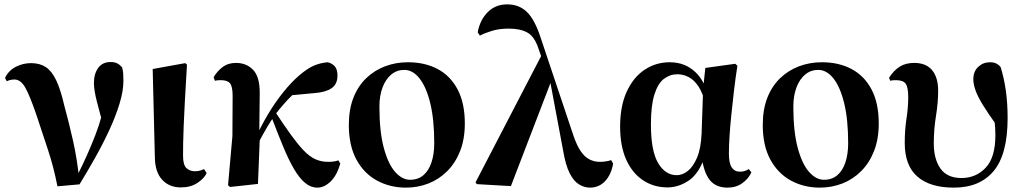

<svg xmlns="http://www.w3.org/2000/svg" viewBox="-20 -842 4685 879"><path d="M243 11Q225 -81 198 -161Q171 -241 147 -315Q117 -403 96 -440.5Q75 -478 46 -478Q27 -478 11 -470L3 -485Q19 -519 52 -536Q85 -553 122 -553Q162 -553 189.5 -535Q217 -517 237.5 -474Q258 -431 275 -356Q295 -284 314.5 -197Q334 -110 343 -17H324L331 -33Q357 -84 377.5 -130Q398 -176 415.5 -221Q433 -266 446 -313.5Q459 -361 469 -413L459 -246Q437 -324 423.5 -377Q410 -430 410 -462Q410 -504 429.5 -531Q449 -558 486 -558Q504 -558 515.5 -552.5Q527 -547 539 -534Q543 -519 544 -505Q545 -491 545 -472Q545 -425 527 -366.5Q509 -308 479.5 -244.5Q450 -181 414.5 -118Q379 -55 344 2Z M808 16Q755 16 722.5 -19Q690 -54 689 -121L679 -526L828 -553L836 -546Q830 -450 826.5 -382Q823 -314 821 -267Q819 -220 818.5 -187Q818 -154 818 -129Q818 -87 833.5 -72.5Q849 -58 872 -58Q886 -58 896 -61Q906 -64 914 -68L926 -50Q916 -26 884.5 -5Q853 16 808 16Z M1033 14 1024 6 1044 -219 1045 -403Q1045 -446 1033 -460.5Q1021 -475 991 -475Q984 -475 977.5 -474.5Q971 -474 964 -472L958 -488Q973 -515 998.5 -534.5Q1024 -554 1060 -554Q1109 -554 1139.5 -521.5Q1170 -489 1169 -413Q1169 -368 1168 -321.5Q1167 -275 1167 -229L1170 -225Q1168 -167 1165.5 -112Q1163 -57 1161 0ZM1154 -168 1137 -187H1141L1151 -212Q1176 -267 1208 -320.5Q1240 -374 1277 -420Q1314 -466 1350 -497Q1388 -529 1417 -541.5Q1446 -554 1480 -557Q1499 -553 1512 -539Q1525 -525 1525 -496Q1525 -457 1498.5 -438.5Q1472 -420 1422 -416L1304 -405L1392 -471Q1354 -442 1315.5 -404Q1277 -366 1237 -314L1233 -307Q1218 -285 1206 -265Q1194 -245 1181.5 -222.5Q1169 -200 1154 -168ZM1433 17Q1403 17 1377 -4.5Q1351 -26 1326.5 -67.5Q1302 -109 1276.5 -170.5Q1251 -232 1221 -311L1240 -330Q1280 -269 1311.5 -225.5Q1343 -182 1369.5 -154Q1396 -126 1423 -113.5Q1450 -101 1482 -101Q1499 -101 1510 -103Q1521 -105 1529 -108L1538 -93Q1522 -38 1493 -10.5Q1464 17 1433 17Z M1838 17Q1766 17 1706.5 -15Q1647 -47 1612 -111Q1577 -175 1577 -270Q1577 -341 1598 -394.5Q1619 -448 1656.5 -484Q1694 -520 1743 -538.5Q1792 -557 1848 -557Q1925 -557 1983.5 -526Q2042 -495 2075 -432.5Q2108 -370 2108 -277Q2108 -205 2086.5 -150.5Q2065 -96 2027.5 -58.5Q1990 -21 1941.5 -2Q1893 17 1838 17ZM1857 -19Q1894 -19 1918.5 -40Q1943 -61 1955.5 -99Q1968 -137 1968 -186Q1968 -294 1950 -368.5Q1932 -443 1901 -482.5Q1870 -522 1831 -522Q1797 -522 1771.5 -501Q1746 -480 1731.5 -442Q1717 -404 1717 -354Q1717 -240 1737 -165.5Q1757 -91 1789 -55Q1821 -19 1857 -19Z M2163 1 2157 -7 2466 -602 2506 -477 2319 10ZM2681 17Q2655 17 2630.5 2Q2606 -13 2587.5 -50Q2569 -87 2558 -153L2498 -473L2496 -474L2444 -623Q2426 -676 2393.5 -693.5Q2361 -711 2309 -711Q2266 -711 2233 -701Q2200 -691 2177 -679L2167 -694Q2177 -750 2212.5 -786Q2248 -822 2302 -822Q2357 -822 2393 -786.5Q2429 -751 2456 -667L2604 -225Q2620 -177 2638.5 -150Q2657 -123 2679 -112Q2701 -101 2727 -101Q2738 -101 2752.5 -103Q2767 -105 2778 -109L2787 -93Q2778 -42 2750 -12.5Q2722 17 2681 17Z M3036 16Q2973 16 2923.5 -17Q2874 -50 2846.5 -112Q2819 -174 2819 -262Q2819 -357 2849.5 -423Q2880 -489 2931.5 -523Q2983 -557 3046 -557Q3116 -557 3163.5 -512Q3211 -467 3224 -388H3231L3210 -364Q3198 -415 3178.5 -445Q3159 -475 3134 -488.5Q3109 -502 3081 -502Q3047 -502 3019.5 -481Q2992 -460 2976 -409.5Q2960 -359 2960 -273Q2960 -151 2993 -95.5Q3026 -40 3078 -40Q3104 -40 3128.5 -59Q3153 -78 3171 -120Q3189 -162 3192 -231L3199 -435L3209 -531L3346 -550L3356 -541Q3347 -485 3340.5 -428.5Q3334 -372 3328.5 -319.5Q3323 -267 3320 -220.5Q3317 -174 3317 -138Q3317 -95 3330 -75.5Q3343 -56 3368 -56Q3381 -56 3390.5 -59.5Q3400 -63 3408 -68L3420 -53Q3407 -24 3378.5 -3.5Q3350 17 3311 17Q3258 17 3230 -17Q3202 -51 3192 -127L3208 -129Q3181 -48 3134 -16Q3087 16 3036 16Z M3733 17Q3661 17 3601.5 -15Q3542 -47 3507 -111Q3472 -175 3472 -270Q3472 -341 3493 -394.5Q3514 -448 3551.5 -484Q3589 -520 3638 -538.5Q3687 -557 3743 -557Q3820 -557 3878.5 -526Q3937 -495 3970 -432.5Q4003 -370 4003 -277Q4003 -205 3981.5 -150.5Q3960 -96 3922.5 -58.5Q3885 -21 3836.5 -2Q3788 17 3733 17ZM3752 -19Q3789 -19 3813.5 -40Q3838 -61 3850.5 -99Q3863 -137 3863 -186Q3863 -294 3845 -368.5Q3827 -443 3796 -482.5Q3765 -522 3726 -522Q3692 -522 3666.5 -501Q3641 -480 3626.5 -442Q3612 -404 3612 -354Q3612 -240 3632 -165.5Q3652 -91 3684 -55Q3716 -19 3752 -19Z M4347 17Q4238 17 4180 -33.5Q4122 -84 4122 -187Q4122 -247 4130 -299Q4138 -351 4138 -397Q4138 -442 4126.5 -458.5Q4115 -475 4082 -475Q4075 -475 4068.5 -474.5Q4062 -474 4056 -472L4050 -486Q4073 -521 4100 -537.5Q4127 -554 4165 -554Q4220 -554 4247.5 -520.5Q4275 -487 4275 -427Q4275 -372 4265 -311Q4255 -250 4255 -185Q4255 -114 4285.5 -70.5Q4316 -27 4382 -27Q4448 -27 4492.5 -74Q4537 -121 4537 -224Q4537 -255 4533 -291.5Q4529 -328 4523 -360H4543L4545 -265Q4504 -322 4480 -361Q4456 -400 4446 -428.5Q4436 -457 4436 -479Q4436 -515 4458.5 -536Q4481 -557 4512 -557Q4529 -557 4540.5 -551.5Q4552 -546 4561 -535Q4577 -484 4585 -426Q4593 -368 4593 -302Q4593 -136 4529.5 -59.5Q4466 17 4347 17Z"/></svg>

Font: Noto Serif JP ExtraBold
Style: Regular
Weight: 800
Designer: Ryoko NISHIZUKA 西塚涼子 (kana & ideographs); Frank Grießhammer (Latin, Greek & Cyrillic); Wenlong ZHANG 张文龙 (bopomofo); San
Foundry: Adobe
Version: Version 2.003-H1;hotconv 1.1.1;makeotfexe 2.6.0